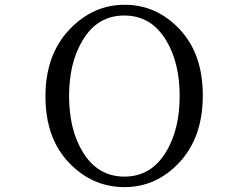

<svg xmlns="http://www.w3.org/2000/svg" viewBox="-20 -766 1040 802"><path d="M169.9 -363.3Q169.9 -536.1 268.6 -641.1Q367.2 -746.1 501 -746.1Q633.8 -746.1 730.5 -643.6Q827.1 -541 827.1 -367.2Q827.1 -193.4 730.5 -88.9Q633.8 15.6 500 15.6Q365.2 15.6 267.6 -86.9Q169.9 -189.5 169.9 -363.3ZM268.6 -365.2Q268.6 -225.6 325.2 -131.8Q387.7 -28.3 500 -28.3Q611.3 -28.3 673.8 -131.8Q730.5 -225.6 730.5 -365.2Q730.5 -503.9 673.8 -597.7Q611.3 -701.2 499 -701.2Q386.7 -701.2 325.2 -597.7Q268.6 -503.9 268.6 -365.2Z"/></svg>

Font: GenEi Koburi Mincho v6
Style: Regular
Weight: 400
Designer: o_tamon (Modified)
Foundry: o_tamon / Adobe Systems Incorporated
Version: Version 6.1